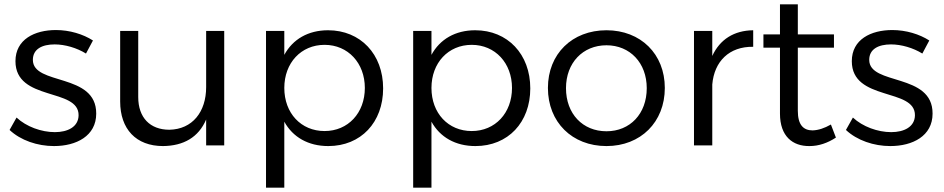

<svg xmlns="http://www.w3.org/2000/svg" viewBox="-20 -668 4338 882"><path d="M375 -422 407 -482C362 -511 300 -530 237 -530C139 -530 51 -487 51 -387C51 -201 343 -266 341 -138C340 -85 291 -61 232 -61C170 -61 101 -86 56 -128L24 -71C75 -23 152 3 228 3C330 3 422 -43 422 -146C423 -335 131 -274 131 -393C131 -443 174 -464 231 -464C279 -464 333 -448 375 -422Z M927 -526V-268C927 -154 864 -74 758 -72C669 -72 615 -128 615 -222V-526H532V-202C532 -75 605 3 729 3C823 2 892 -37 927 -119V0H1010V-526Z M1487 -529C1396 -529 1325 -488 1286 -416V-526H1202V194H1286V-109C1325 -38 1396 3 1488 3C1638 3 1740 -106 1740 -262C1740 -419 1636 -529 1487 -529ZM1471 -66C1363 -66 1286 -148 1286 -264C1286 -379 1363 -462 1471 -462C1579 -462 1656 -378 1656 -264C1656 -149 1579 -66 1471 -66Z M2163 -529C2072 -529 2001 -488 1962 -416V-526H1878V194H1962V-109C2001 -38 2072 3 2164 3C2314 3 2416 -106 2416 -262C2416 -419 2312 -529 2163 -529ZM2147 -66C2039 -66 1962 -148 1962 -264C1962 -379 2039 -462 2147 -462C2255 -462 2332 -378 2332 -264C2332 -149 2255 -66 2147 -66Z M2766 -529C2608 -529 2497 -420 2497 -264C2497 -107 2608 3 2766 3C2923 3 3034 -107 3034 -264C3034 -420 2923 -529 2766 -529ZM2766 -460C2874 -460 2951 -379 2951 -263C2951 -145 2874 -65 2766 -65C2657 -65 2580 -145 2580 -263C2580 -379 2657 -460 2766 -460Z M3252 -411V-526H3168V0H3252V-280C3261 -386 3330 -455 3440 -453V-529C3352 -528 3287 -487 3252 -411Z M3797 -96C3767 -79 3740 -70 3713 -69C3670 -69 3645 -95 3645 -159V-449H3811V-510H3645V-648H3563V-510H3487V-449H3563V-146C3563 -42 3621 4 3699 3C3741 3 3782 -11 3820 -36Z M4217 -422 4249 -482C4204 -511 4142 -530 4079 -530C3981 -530 3893 -487 3893 -387C3893 -201 4185 -266 4183 -138C4182 -85 4133 -61 4074 -61C4012 -61 3943 -86 3898 -128L3866 -71C3917 -23 3994 3 4070 3C4172 3 4264 -43 4264 -146C4265 -335 3973 -274 3973 -393C3973 -443 4016 -464 4073 -464C4121 -464 4175 -448 4217 -422Z"/></svg>

Font: Juman Normal
Style: Regular
Weight: 300
Designer: Bandar Raffah (Arabic) Julieta Ulanovsky (Latin)
Foundry: Caramella
Version: Version 5.022;PS 005.022;hotconv 1.0.88;makeotf.lib2.5.64775